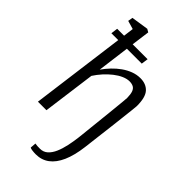

<svg xmlns="http://www.w3.org/2000/svg" viewBox="-320 -895 1218 1218"><g transform="rotate(45 289.0 -286.0)"><path d="M280.5 246Q265 246 249 244Q233 242 227.5 238L230.5 199Q241 201 250.8 201.5Q260.5 202 274 202Q304.5 202 325.8 182.8Q347 163.5 361 131.2Q375 99 383.5 59.2Q392 19.5 397 -21.5Q397.5 -24.5 400.5 -52.8Q403.5 -81 408 -124.5Q412.5 -168 417.8 -216.5Q423 -265 427.5 -309.2Q432 -353.5 434.8 -383Q437.5 -412.5 437.5 -417Q437 -450 430.2 -468.5Q423.5 -487 409.2 -494.8Q395 -502.5 374 -502.5Q351 -502.5 324.5 -491Q298 -479.5 271.5 -458.8Q245 -438 221 -411.5Q197 -385 178 -355.5L130.5 0H54L138 -636.5H76.5L82.5 -682.5H144.5L153.5 -751L96.5 -767.5L102 -800L217.5 -817.5L238 -805.5L221.5 -682.5H355.5L349 -636.5H215.5L187.5 -421Q207.5 -449.5 232.5 -475.8Q257.5 -502 285.8 -522Q314 -542 345.2 -553.8Q376.5 -565.5 409 -565.5Q459.5 -565.5 488.5 -534.2Q517.5 -503 517.5 -424Q517.5 -418.5 514 -387.5Q510.5 -356.5 505.2 -310Q500 -263.5 493.8 -212.5Q487.5 -161.5 482 -116.2Q476.5 -71 473 -41.2Q469.5 -11.5 469 -8.5Q458.5 76 433.5 132.5Q408.5 189 370 217.5Q331.5 246 280.5 246Z"/></g></svg>

Font: Merriweather 24pt Light
Style: Italic
Weight: 300
Italic angle: -7.8°
Version: Version 2.101